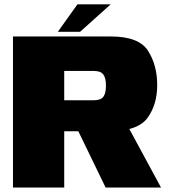

<svg xmlns="http://www.w3.org/2000/svg" viewBox="-20 -838 764 858"><path d="M38 0H267V-251.5H330L452 0H699.5L558 -261.5Q613.5 -276 639 -311Q682.5 -370.5 682.5 -458Q682.5 -547 641.5 -611Q600.5 -675 476 -675H38ZM267 -390V-521H399.5Q430 -521 441.8 -505Q453.5 -489 453.5 -455Q453.5 -421.5 442 -405.8Q430.5 -390 399.5 -390ZM238.5 -696H338L474.5 -818.5H326Z"/></svg>

Font: Anybody Thin Black
Style: Regular
Weight: 900
Version: Version 1.113;gftools[0.9.25]